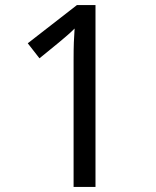

<svg xmlns="http://www.w3.org/2000/svg" viewBox="-20 -734 612 754"><path d="M355 0H269V-499Q269 -542 270 -568Q271 -594 273 -622Q257 -606 244 -595Q231 -584 211 -567L135 -505L89 -564L282 -714H355Z"/></svg>

Font: Noto Sans Mongolian
Style: Regular
Weight: 400
Designer: Monotype Design Team
Foundry: Monotype Imaging Inc.
Version: Version 3.001; ttfautohint (v1.8.4.7-5d5b)